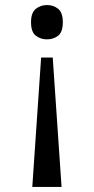

<svg xmlns="http://www.w3.org/2000/svg" viewBox="-20 -561 372 761"><path d="M189 -333 224 180H108L143 -333ZM166 -541Q192 -541 210.5 -526Q229 -511 229 -473Q229 -434 210.5 -419.5Q192 -405 166 -405Q141 -405 122 -419.5Q103 -434 103 -473Q103 -511 122 -526Q141 -541 166 -541Z"/></svg>

Font: Noto Serif Tamil
Style: Regular
Weight: 400
Designer: Indian Type Foundry, Tom Grace, and the Monotype Design Team
Foundry: Monotype Imaging Inc.
Version: Version 2.003